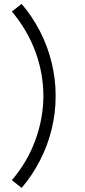

<svg xmlns="http://www.w3.org/2000/svg" viewBox="-20 -775 423 957"><path d="M39.1 123Q115.7 33.7 155.8 -75.2Q195.8 -184.1 196.3 -296.9Q195.8 -411.1 156.2 -518.1Q116.7 -625 39.1 -717.8L87.9 -755.4Q140.1 -694.8 179 -619.6Q217.8 -544.4 237.5 -462.9Q257.3 -381.3 257.3 -300.8Q257.3 -298.8 257.3 -296.9Q257.3 -294.9 257.3 -293Q257.3 -212.4 237.5 -131.1Q217.8 -49.8 179 25.4Q140.1 100.6 87.9 161.6Z"/></svg>

Font: Potro Sans Bangla
Style: Regular
Weight: 400
Designer: Jayed Ahsan Saad
Foundry: Codepotro
Version: Potro Sans Bangla; Version 0.905